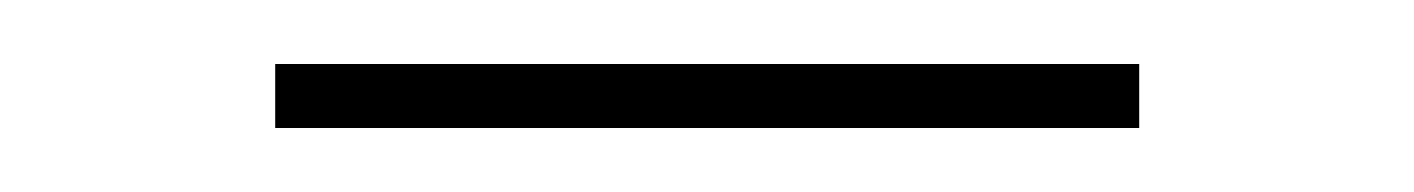

<svg xmlns="http://www.w3.org/2000/svg" viewBox="-20 -320 442 60"><path d="M66 -280V-300H336V-280Z"/></svg>

Font: M PLUS 2 Thin Thin
Style: Regular
Weight: 250
Version: Version 1.001